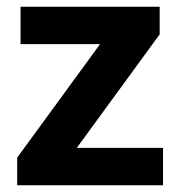

<svg xmlns="http://www.w3.org/2000/svg" viewBox="-20 -550 535 570"><path d="M31 0V-82L277 -419H41V-530H454V-448L208 -111H464V0Z"/></svg>

Font: Radio Canada Big SemiBold
Style: Regular
Weight: 600
Designer: Étienne Aubert Bonn
Foundry: Coppers and Brasses
Version: Version 1.001